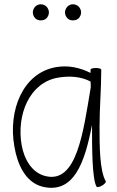

<svg xmlns="http://www.w3.org/2000/svg" viewBox="-20 -858 546 895"><path d="M208 -800C208 -810 204 -819 197 -827C190 -834 180 -838 170 -838C160 -838 151 -834 144 -827C137 -819 133 -810 133 -800C133 -790 137 -781 144 -773C151 -766 160 -763 170 -763C180 -763 190 -766 197 -773C204 -781 208 -790 208 -800ZM358 -800C358 -810 354 -819 347 -827C340 -834 330 -838 320 -838C310 -838 301 -834 294 -827C287 -819 283 -810 283 -800C283 -790 287 -781 294 -773C301 -766 310 -763 320 -763C330 -763 340 -766 347 -773C354 -781 358 -790 358 -800ZM473 -13C444 -63 444 -180 444 -267C444 -356 452 -444 452 -533C452 -538 440 -541 427 -541C413 -541 402 -538 402 -533C402 -528 402 -523 402 -518C353 -543 297 -555 241 -545C86 -518 17 -343 47 -175C61 -92 98 -9 177 12C324 48 375 -99 409 -276C409 -273 409 -270 409 -267C409 -171 409 -24 430 12C432 16 444 14 456 7C468 0 475 -9 473 -13ZM193 -37C129 -52 93 -115 81 -181C56 -324 118 -473 250 -496C302 -505 357 -502 402 -478C403 -469 403 -460 403 -451C368 -241 338 -2 193 -37Z"/></svg>

Font: Nupuram Condensed Thin
Style: Regular
Weight: 100
Width: 3
Designer: Santhosh Thottingal (santhosh.thottingal@gmail.com)
Foundry: SMC
Version: Version 1.000